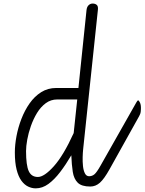

<svg xmlns="http://www.w3.org/2000/svg" viewBox="-20 -1024 794 1054"><path d="M123 -195Q123 -116.5 137.8 -84.5Q152.5 -52.5 188 -52.5Q222.5 -52.5 275.2 -111Q328 -169.5 384.5 -293.5L404 -478H294Q259 -478 231.2 -457.5Q203.5 -437 183.2 -403.8Q163 -370.5 149.5 -332Q136 -293.5 129.5 -257.2Q123 -221 123 -195ZM475.5 0Q428 0 406.8 -21Q385.5 -42 379.5 -80.5Q373.5 -119 371.5 -171.5Q341.5 -120.5 310.2 -79.5Q279 -38.5 245.8 -14.2Q212.5 10 176 10Q155 10 134.5 0.2Q114 -9.5 97.5 -32Q81 -54.5 71.2 -92.8Q61.5 -131 61.5 -187.5Q61.5 -228.5 70.5 -276.5Q79.5 -324.5 97.5 -371.2Q115.5 -418 142.5 -456.5Q169.5 -495 206 -518Q242.5 -541 288.5 -541H410.5L455 -969Q457 -986.5 466.5 -995.5Q476 -1004.5 488.5 -1004.5Q502.5 -1004.5 511 -997.2Q519.5 -990 517.5 -971L436.5 -205Q434.5 -187 433.8 -162Q433 -137 435.5 -112.8Q438 -88.5 446 -72.5Q454 -56.5 469 -56.5ZM469 -56.5Q486 -56.5 498.8 -67.5Q511.5 -78.5 531.5 -114L728 -461Q735 -473 737.5 -473Q742.5 -473.5 748.5 -460.5Q754.5 -447.5 753.5 -425Q753 -406.5 749.8 -399Q746.5 -391.5 744 -386.5L581.5 -95Q552 -42 528.5 -21Q505 0 475.5 0Q462 0 455.5 -8.8Q449 -17.5 448.5 -28.5Q448 -39 453.5 -47.8Q459 -56.5 469 -56.5Z"/></svg>

Font: Edu NSW ACT Cursive
Style: Regular
Weight: 400
Designer: Tina and Corey Anderson, Eben Sorkin, Mirko Velimirovic
Foundry: Sorkin Type Co.
Version: Version 2.000